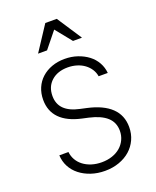

<svg xmlns="http://www.w3.org/2000/svg" viewBox="-173 -1054 947 1167"><g transform="rotate(-20 300.0 -470.5)"><path d="M71 -170Q73 -130 90.5 -96.5Q108 -63 139 -38.5Q170 -14 211.5 0Q253 14 301 14Q351 14 393 -1Q435 -16 465 -42.5Q495 -69 512 -106Q529 -143 529 -187Q529 -263 478 -312Q427 -361 327 -383L286 -392Q220 -406 187.5 -438.5Q155 -471 155 -523Q155 -583 195 -619Q235 -655 301 -655Q332 -655 359.5 -646.5Q387 -638 408 -622.5Q429 -607 442.5 -586Q456 -565 460 -540H519Q516 -576 498.5 -607.5Q481 -639 451.5 -661.5Q422 -684 383.5 -697Q345 -710 301 -710Q255 -710 217 -696Q179 -682 151.5 -657Q124 -632 109 -597Q94 -562 94 -520Q94 -447 140 -400Q186 -353 277 -333L318 -324Q393 -307 430.5 -273Q468 -239 468 -185Q468 -154 455.5 -127.5Q443 -101 421 -82Q399 -63 368 -52.5Q337 -42 300 -42Q265 -42 235 -51.5Q205 -61 182.5 -78Q160 -95 146.5 -118.5Q133 -142 130 -170ZM161 -795H219L303 -899L387 -795H445L340 -955H266Z"/></g></svg>

Font: CommitMonoV143 ExtLt
Style: Regular
Weight: 200
Monospace: yes
Designer: Eigil Nikolajsen
Foundry: Eigil Nikolajsen
Version: Version 1.143